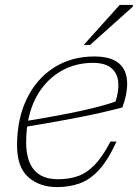

<svg xmlns="http://www.w3.org/2000/svg" viewBox="-20 -752 566 782"><path d="M454.5 -175.5Q420 -99.5 382.5 -59.2Q345 -19 303 -4.5Q261 10 212.5 10Q141 10 95.2 -30.5Q49.5 -71 49.5 -160Q49.5 -267.5 88.8 -349Q128 -430.5 199 -476.2Q270 -522 364.5 -522Q498 -522 498 -409.5Q498 -368.5 478.5 -314.5Q402 -294 311.2 -276Q220.5 -258 90.5 -236.5Q86.5 -206 86.5 -173.5Q86.5 -22 216 -22Q262.5 -22 298.8 -35.2Q335 -48.5 366.8 -81.8Q398.5 -115 430 -175.5ZM357.5 -496Q293.5 -496 239.2 -468.2Q185 -440.5 147 -387.8Q109 -335 94.5 -260.5Q237 -284 320.2 -302.8Q403.5 -321.5 450.5 -338.5Q464.5 -380.5 461.8 -416.2Q459 -452 434.2 -474Q409.5 -496 357.5 -496ZM321 -569 467.5 -732H522L520 -724L347 -569Z"/></svg>

Font: Newsreader 6pt ExtraLight
Style: Italic
Weight: 275
Italic angle: -17°
Designer: Hugues Gentile
Foundry: Production Type
Version: Version 1.003; ttfautohint (v1.8.3)